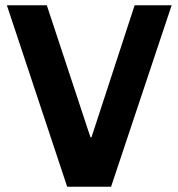

<svg xmlns="http://www.w3.org/2000/svg" viewBox="-20 -706 674 726"><path d="M234 0 6 -686H157L322 -187H326L489 -686H629L400 0Z"/></svg>

Font: Chivo SemiBold
Style: Regular
Weight: 600
Designer: Hector Gatti
Foundry: Omnibus-Type
Version: Version 2.002